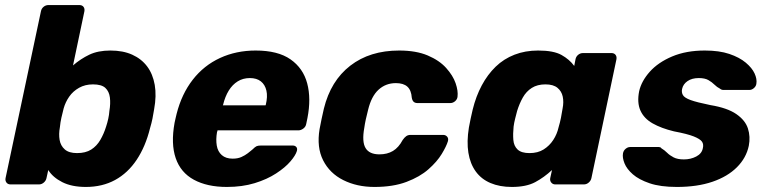

<svg xmlns="http://www.w3.org/2000/svg" viewBox="-20 -730 3030 760"><path d="M320 10Q264 10 226.5 -9Q189 -28 171 -57L164 -25Q162 -15 153.5 -7.5Q145 0 134 0H22Q11 0 5.5 -7.5Q0 -15 2 -25L142 -685Q144 -696 152.5 -703Q161 -710 172 -710H294Q305 -710 310.5 -703Q316 -696 314 -685L269 -471Q299 -497 333.5 -513.5Q368 -530 417 -530Q467 -530 503.5 -513.5Q540 -497 562.5 -467Q585 -437 592.5 -394Q600 -351 590 -297Q587 -278 583.5 -260.5Q580 -243 574 -223Q556 -150 521 -97.5Q486 -45 435.5 -17.5Q385 10 320 10ZM285 -124Q319 -124 341 -138Q363 -152 377 -176Q391 -200 400 -229Q405 -244 408.5 -260Q412 -276 413 -291Q418 -320 415 -344Q412 -368 397 -382Q382 -396 348 -396Q317 -396 293 -382.5Q269 -369 254 -347.5Q239 -326 232 -301Q227 -282 223 -264Q219 -246 217 -226Q212 -199 216 -176Q220 -153 236.5 -138.5Q253 -124 285 -124Z M878 10Q800 10 747.5 -18.5Q695 -47 675.5 -104Q656 -161 671 -244Q673 -251 675 -262Q677 -273 679 -279Q699 -358 743 -414.5Q787 -471 851 -500.5Q915 -530 992 -530Q1080 -530 1130 -495Q1180 -460 1196 -400Q1212 -340 1197 -263L1192 -239Q1190 -228 1180.5 -221Q1171 -214 1161 -214H841Q841 -213 840.5 -211Q840 -209 839 -207Q834 -178 838 -154Q842 -130 858 -116Q874 -102 901 -102Q921 -102 935.5 -108.5Q950 -115 961 -123.5Q972 -132 979 -138Q990 -149 996 -151.5Q1002 -154 1014 -154H1138Q1148 -154 1153 -148Q1158 -142 1155 -132Q1150 -115 1129.5 -91Q1109 -67 1073 -43.5Q1037 -20 988 -5Q939 10 878 10ZM862 -313H1031L1032 -315Q1040 -348 1034.5 -371.5Q1029 -395 1012.5 -408Q996 -421 969 -421Q942 -421 921 -408Q900 -395 885.5 -371.5Q871 -348 863 -315Z M1462 10Q1393 10 1339 -17Q1285 -44 1259 -95.5Q1233 -147 1245 -219Q1248 -235 1253 -259.5Q1258 -284 1262 -300Q1289 -410 1366.5 -470Q1444 -530 1560 -530Q1627 -530 1673 -510.5Q1719 -491 1746 -461Q1773 -431 1783.5 -400.5Q1794 -370 1791 -347Q1790 -337 1781.5 -329.5Q1773 -322 1762 -322H1633Q1623 -322 1617.5 -327Q1612 -332 1610 -343Q1608 -373 1592.5 -387Q1577 -401 1547 -401Q1507 -401 1478.5 -375Q1450 -349 1437 -295Q1432 -276 1428 -257.5Q1424 -239 1422 -224Q1412 -169 1427 -144Q1442 -119 1482 -119Q1513 -119 1535.5 -132.5Q1558 -146 1574 -176Q1581 -186 1588 -191Q1595 -196 1605 -196H1734Q1744 -196 1750 -189Q1756 -182 1753 -171Q1747 -151 1728.5 -120.5Q1710 -90 1676 -60Q1642 -30 1589 -10Q1536 10 1462 10Z M2006 10Q1958 10 1921.5 -5.5Q1885 -21 1863 -51.5Q1841 -82 1834 -125.5Q1827 -169 1836 -225Q1840 -245 1843 -260.5Q1846 -276 1851 -296Q1864 -349 1887 -392Q1910 -435 1942 -466Q1974 -497 2016.5 -513.5Q2059 -530 2110 -530Q2171 -530 2202.5 -512.5Q2234 -495 2253 -469L2258 -495Q2260 -506 2268.5 -513Q2277 -520 2288 -520H2400Q2411 -520 2416.5 -513Q2422 -506 2420 -495L2321 -25Q2319 -15 2310.5 -7.5Q2302 0 2291 0H2178Q2168 0 2162 -7.5Q2156 -15 2158 -25L2165 -57Q2134 -28 2098.5 -9Q2063 10 2006 10ZM2076 -124Q2109 -124 2132 -138.5Q2155 -153 2170 -176Q2185 -199 2191 -226Q2197 -246 2200.5 -264Q2204 -282 2207 -301Q2212 -326 2207.5 -347.5Q2203 -369 2186.5 -382.5Q2170 -396 2139 -396Q2107 -396 2085 -382Q2063 -368 2049.5 -344Q2036 -320 2027 -291Q2023 -276 2019 -260Q2015 -244 2013 -229Q2010 -200 2012 -176Q2014 -152 2029 -138Q2044 -124 2076 -124Z M2659 10Q2594 10 2551.5 -4.5Q2509 -19 2485 -40Q2461 -61 2452 -83.5Q2443 -106 2446 -123Q2448 -134 2456.5 -141Q2465 -148 2474 -148H2588Q2591 -148 2593.5 -147Q2596 -146 2598 -143Q2610 -136 2620.5 -125.5Q2631 -115 2646.5 -107Q2662 -99 2687 -99Q2714 -99 2736 -110.5Q2758 -122 2762 -143Q2766 -159 2758.5 -169.5Q2751 -180 2726 -190Q2701 -200 2648 -210Q2598 -222 2563.5 -241.5Q2529 -261 2515 -292.5Q2501 -324 2510 -369Q2519 -409 2552 -446Q2585 -483 2640.5 -506.5Q2696 -530 2770 -530Q2827 -530 2867 -516.5Q2907 -503 2932 -482Q2957 -461 2967 -439Q2977 -417 2974 -399Q2973 -389 2964.5 -381.5Q2956 -374 2947 -374H2843Q2839 -374 2835.5 -375.5Q2832 -377 2830 -379Q2818 -385 2808 -395Q2798 -405 2784 -413Q2770 -421 2746 -421Q2719 -421 2701.5 -409Q2684 -397 2680 -378Q2677 -365 2683 -354Q2689 -343 2713.5 -334Q2738 -325 2792 -314Q2859 -303 2894.5 -278.5Q2930 -254 2940.5 -221.5Q2951 -189 2944 -153Q2934 -105 2897 -68Q2860 -31 2800 -10.5Q2740 10 2659 10Z"/></svg>

Font: Rubik Light
Style: Bold Italic
Weight: 700
Italic angle: -12°
Version: Version 2.104